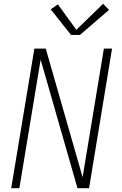

<svg xmlns="http://www.w3.org/2000/svg" viewBox="-20 -991 640 1011"><path d="M39 0 161 -735H221L415 -58L527 -735H570L449 0H388L194 -677L82 0ZM354 -807 247 -942 285 -968 382 -834 523 -971 554 -939 401 -807Z"/></svg>

Font: Iosevka SS04 XLt Ex Obl
Style: Regular
Weight: 200
Width: 7
Italic angle: -9°
Monospace: yes
Designer: Belleve Invis
Foundry: Belleve Invis
Version: Version 19.0.0; ttfautohint (v1.8.4)